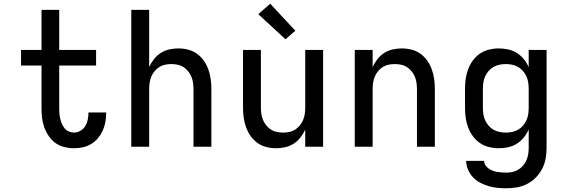

<svg xmlns="http://www.w3.org/2000/svg" viewBox="-20 -788 3040 1031"><path d="M377 8Q351 8 325 1.5Q299 -5 278 -20Q257 -35 242 -57Q227 -79 218 -103.5Q209 -128 206 -154Q203 -180 203 -206V-436H93V-520H203V-735H298V-520H496V-436H298V-206Q298 -192 299 -178Q300 -164 303.5 -150Q307 -136 312.5 -123Q318 -110 327 -99Q336 -88 349.5 -82Q363 -76 377 -76Q395 -76 411.5 -85.5Q428 -95 437.5 -110.5Q447 -126 451 -144.5Q455 -163 455 -181V-184H550V-179Q550 -155 545.5 -131Q541 -107 531 -85.5Q521 -64 505.5 -45.5Q490 -27 469 -14.5Q448 -2 424.5 3Q401 8 377 8Z M685 0V-735H781V-428Q791 -450 806.5 -470Q822 -490 843 -503.5Q864 -517 888.5 -522.5Q913 -528 937 -528Q964 -528 990 -521.5Q1016 -515 1037.5 -499.5Q1059 -484 1074.5 -462Q1090 -440 1099 -414.5Q1108 -389 1111.5 -363Q1115 -337 1115 -310V0H1019V-310Q1019 -327 1016.5 -344Q1014 -361 1007.5 -376.5Q1001 -392 990 -405.5Q979 -419 965 -428Q951 -437 934 -440.5Q917 -444 900 -444Q883 -444 866 -440.5Q849 -437 835 -428Q821 -419 810 -405.5Q799 -392 792.5 -376.5Q786 -361 783.5 -344Q781 -327 781 -310V0Z M1463 8Q1436 8 1410 1.5Q1384 -5 1362.5 -20.5Q1341 -36 1325.5 -58Q1310 -80 1301 -105.5Q1292 -131 1288.5 -157Q1285 -183 1285 -210V-520H1381V-210Q1381 -193 1383.5 -176Q1386 -159 1392.5 -143.5Q1399 -128 1410 -114.5Q1421 -101 1435 -92Q1449 -83 1466 -79.5Q1483 -76 1500 -76Q1517 -76 1534 -79.5Q1551 -83 1565 -92Q1579 -101 1590 -114.5Q1601 -128 1607.5 -143.5Q1614 -159 1616.5 -176Q1619 -193 1619 -210V-520H1715V0H1619V-92Q1609 -70 1593.5 -50Q1578 -30 1557 -16.5Q1536 -3 1511.5 2.5Q1487 8 1463 8ZM1513 -577 1367 -712 1431 -768 1566 -623Z M1885 0V-520H1981V-428Q1991 -450 2006.5 -470Q2022 -490 2043 -503.5Q2064 -517 2088.5 -522.5Q2113 -528 2137 -528Q2164 -528 2190 -521.5Q2216 -515 2237.5 -499.5Q2259 -484 2274.5 -462Q2290 -440 2299 -414.5Q2308 -389 2311.5 -363Q2315 -337 2315 -310V0H2219V-310Q2219 -327 2216.5 -344Q2214 -361 2207.5 -376.5Q2201 -392 2190 -405.5Q2179 -419 2165 -428Q2151 -437 2134 -440.5Q2117 -444 2100 -444Q2083 -444 2066 -440.5Q2049 -437 2035 -428Q2021 -419 2010 -405.5Q1999 -392 1992.5 -376.5Q1986 -361 1983.5 -344Q1981 -327 1981 -310V0Z M2697 223Q2673 223 2649 220.5Q2625 218 2602 211Q2579 204 2557.5 192.5Q2536 181 2519.5 163.5Q2503 146 2493.5 123.5Q2484 101 2483 76H2579Q2580 89 2587 99.5Q2594 110 2604 117Q2614 124 2625.5 128.5Q2637 133 2649 135Q2661 137 2673 138Q2685 139 2697 139Q2715 139 2731.5 135.5Q2748 132 2763 123Q2778 114 2789 101Q2800 88 2807 72Q2814 56 2816.5 39Q2819 22 2819 5V-93Q2809 -70 2793 -50Q2777 -30 2755.5 -16.5Q2734 -3 2709 2.5Q2684 8 2659 8Q2632 8 2605.5 1.5Q2579 -5 2557 -20Q2535 -35 2519 -57Q2503 -79 2493.5 -104.5Q2484 -130 2480.5 -156.5Q2477 -183 2477 -210V-310Q2477 -337 2480.5 -363.5Q2484 -390 2493.5 -415.5Q2503 -441 2519 -463Q2535 -485 2557 -500Q2579 -515 2605.5 -521.5Q2632 -528 2659 -528Q2684 -528 2709 -522.5Q2734 -517 2755.5 -503.5Q2777 -490 2793 -470Q2809 -450 2819 -427V-520H2915V5Q2915 34 2910 63Q2905 92 2891.5 118Q2878 144 2857.5 165Q2837 186 2811 199.5Q2785 213 2756 218Q2727 223 2697 223ZM2696 -76Q2713 -76 2730 -79.5Q2747 -83 2762 -91.5Q2777 -100 2788.5 -113.5Q2800 -127 2807 -142.5Q2814 -158 2816.5 -175.5Q2819 -193 2819 -210V-310Q2819 -327 2816.5 -344.5Q2814 -362 2807 -377.5Q2800 -393 2788.5 -406.5Q2777 -420 2762 -428.5Q2747 -437 2730 -440.5Q2713 -444 2696 -444Q2679 -444 2662 -440.5Q2645 -437 2630 -428.5Q2615 -420 2603.5 -406.5Q2592 -393 2585 -377.5Q2578 -362 2575.5 -344.5Q2573 -327 2573 -310V-210Q2573 -193 2575.5 -175.5Q2578 -158 2585 -142.5Q2592 -127 2603.5 -113.5Q2615 -100 2630 -91.5Q2645 -83 2662 -79.5Q2679 -76 2696 -76Z"/></svg>

Font: Iosevka Fixed Curly Md Ex
Style: Regular
Weight: 500
Width: 7
Monospace: yes
Designer: Belleve Invis
Foundry: Belleve Invis
Version: Version 30.1.2